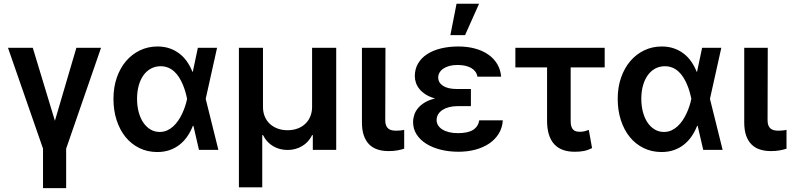

<svg xmlns="http://www.w3.org/2000/svg" viewBox="-20 -801 4228 1026"><path d="M155.2 -545.5 273.4 -155.5 388.1 -545.5H519.9L333.5 -6.7V204.5H209.9V-6.7L22.7 -545.5Z M818.5 11.4Q767 11 724.3 -10.1Q681.5 -31.2 650.9 -68.7Q620.4 -106.2 603.3 -158.4Q586.3 -210.6 586.3 -272.7Q586.3 -334.9 604.2 -386.4Q622.2 -437.9 653.8 -474.8Q685.4 -511.7 728.3 -532.1Q771.3 -552.6 821.7 -552.6Q856.5 -552.6 885.5 -542.8Q914.4 -533 937.7 -515.4Q960.9 -497.9 978.5 -473Q996.1 -448.2 1008.2 -417.6H1010.3L1037.3 -545.5H1139.9L1079.2 -272.7L1147 0H1043.3L1013.5 -128.6H1010.7Q998.9 -98.4 981.4 -72.6Q963.8 -46.9 940 -28.1Q916.2 -9.2 886 1.2Q855.8 11.7 818.5 11.4ZM979.4 -274.1Q975.9 -291.9 970.2 -311.6Q964.5 -331.3 956.3 -350.5Q948.2 -369.7 937.1 -387.3Q926.1 -404.8 911.8 -418.1Q897.4 -431.5 879.1 -439.3Q860.8 -447.1 838.4 -447.1Q809.7 -447.1 786.2 -434.3Q762.8 -421.5 746.4 -398.4Q730.1 -375.4 721.2 -343.4Q712.4 -311.4 712.4 -273.1Q712.4 -234.7 721.1 -202.2Q729.8 -169.7 745.7 -146.1Q761.7 -122.5 783.9 -109.2Q806.1 -95.9 833.1 -95.9Q854.8 -95.9 872.9 -104Q891 -112.2 905.9 -125.9Q920.8 -139.6 932.9 -157.5Q945 -175.4 954 -195Q963.1 -214.5 969.5 -234.2Q975.9 -253.9 979.4 -271.3L979.8 -272.7Z M1256.7 -545.5H1385.3V-229.4Q1385.3 -201.7 1394.7 -178.8Q1404.1 -155.9 1421.5 -139.6Q1438.9 -123.2 1463.1 -114.2Q1487.2 -105.1 1516.7 -105.1Q1546.2 -105.1 1570.3 -114.2Q1594.5 -123.2 1611.7 -139.7Q1628.9 -156.2 1638.3 -179.2Q1647.7 -202.1 1647.7 -229.4V-545.5H1776.6V0H1651.6V-78.8H1647.4Q1638.5 -59.7 1624.8 -44.9Q1611.2 -30.2 1594.1 -20.1Q1577.1 -9.9 1557.5 -4.8Q1538 0.4 1516.7 0.4Q1495.4 0.4 1475.7 -4.8Q1456 -9.9 1439.1 -20.1Q1422.2 -30.2 1408.6 -44.9Q1394.9 -59.7 1385.7 -78.8H1381.4V199.9H1256.7Z M2039.8 -545.5 2038.7 -158.7Q2038.7 -141.7 2043.1 -130.7Q2047.6 -119.7 2055.4 -113.5Q2063.2 -107.2 2074 -104.9Q2084.9 -102.6 2097.7 -102.6Q2110.8 -102.6 2121.8 -104Q2132.8 -105.5 2139.9 -106.9V-6.4Q2123.9 -1.1 2103 2.7Q2082 6.4 2056.5 6.4Q2024.5 6.4 1998.2 -2Q1971.9 -10.3 1953.3 -28.8Q1934.7 -47.2 1924.4 -76.3Q1914.1 -105.5 1914.1 -147V-545.5Z M2423.3 -233.7Q2400.6 -233.7 2380.5 -228.7Q2360.4 -223.7 2345.5 -214.1Q2330.6 -204.5 2321.9 -190.9Q2313.2 -177.2 2313.2 -159.4Q2313.2 -144.5 2320.8 -131.7Q2328.5 -119 2343.2 -109.6Q2358 -100.1 2379.1 -94.8Q2400.2 -89.5 2426.8 -89.5Q2480.1 -89.5 2507.6 -106.7Q2535.2 -123.9 2541.2 -158H2666.9Q2664.4 -117.5 2644.9 -86.3Q2625.4 -55 2593.6 -33.7Q2561.8 -12.4 2519.9 -1.2Q2478 9.9 2430.4 9.9Q2378.9 9.9 2334.5 -1.2Q2290.1 -12.4 2257.5 -33Q2224.8 -53.6 2206.1 -82.9Q2187.5 -112.2 2187.5 -148.4Q2187.5 -168.7 2193.9 -187.9Q2200.3 -207 2214.3 -223.7Q2228.3 -240.4 2250.5 -253.7Q2272.7 -267 2304.7 -274.9Q2275.6 -283 2255.1 -296Q2234.7 -308.9 2221.8 -324.8Q2208.8 -340.6 2202.8 -358.3Q2196.7 -376.1 2196.7 -394.2Q2196.7 -432.2 2214 -461.6Q2231.2 -491.1 2262.1 -511.4Q2293 -531.6 2335.8 -542.1Q2378.6 -552.6 2429.7 -552.6Q2477.3 -552.6 2517.8 -541.7Q2558.2 -530.9 2588.4 -510.1Q2618.6 -489.3 2636.7 -459.3Q2654.8 -429.3 2658 -391.3H2531.2Q2528.8 -406.6 2520.2 -418.1Q2511.7 -429.7 2497.9 -437.7Q2484 -445.7 2465.4 -449.8Q2446.7 -453.8 2424.4 -453.8Q2399.9 -453.8 2380.9 -448.5Q2361.9 -443.2 2348.7 -434.1Q2335.6 -425.1 2328.7 -412.8Q2321.7 -400.6 2321.7 -386.4Q2322.1 -358.7 2348 -342Q2373.9 -325.3 2423.3 -325.3H2496.4V-233.7ZM2419.7 -781.2H2540.1L2465.2 -613.3H2386.7Z M3211.3 -440.7H3029.5V-154.1Q3029.5 -135.7 3033.4 -124.5Q3037.3 -113.3 3044 -107.1Q3050.8 -100.9 3059.8 -98.9Q3068.9 -96.9 3078.8 -96.9Q3094.5 -96.9 3105.1 -100Q3115.8 -103 3126.4 -106.9L3143.8 -9.9Q3132.1 -3.9 3121.1 0Q3110.1 3.9 3098.9 6Q3087.7 8.2 3075.8 9.1Q3063.9 9.9 3050.4 9.9Q3015.3 9.9 2987.9 0Q2960.6 -9.9 2941.8 -30.4Q2922.9 -50.8 2913.2 -82Q2903.4 -113.3 2903.4 -156.2V-440.7H2734V-545.5H3211.3Z M3513.1 11.4Q3461.6 11 3418.9 -10.1Q3376.1 -31.2 3345.5 -68.7Q3315 -106.2 3297.9 -158.4Q3280.9 -210.6 3280.9 -272.7Q3280.9 -334.9 3298.8 -386.4Q3316.8 -437.9 3348.4 -474.8Q3380 -511.7 3422.9 -532.1Q3465.9 -552.6 3516.3 -552.6Q3551.1 -552.6 3580.1 -542.8Q3609 -533 3632.3 -515.4Q3655.5 -497.9 3673.1 -473Q3690.7 -448.2 3702.8 -417.6H3704.9L3731.9 -545.5H3834.5L3773.8 -272.7L3841.6 0H3737.9L3708.1 -128.6H3705.3Q3693.5 -98.4 3676 -72.6Q3658.4 -46.9 3634.6 -28.1Q3610.8 -9.2 3580.6 1.2Q3550.4 11.7 3513.1 11.4ZM3674 -274.1Q3670.5 -291.9 3664.8 -311.6Q3659.1 -331.3 3650.9 -350.5Q3642.8 -369.7 3631.7 -387.3Q3620.7 -404.8 3606.4 -418.1Q3592 -431.5 3573.7 -439.3Q3555.4 -447.1 3533 -447.1Q3504.3 -447.1 3480.8 -434.3Q3457.4 -421.5 3441.1 -398.4Q3424.7 -375.4 3415.8 -343.4Q3407 -311.4 3407 -273.1Q3407 -234.7 3415.7 -202.2Q3424.4 -169.7 3440.3 -146.1Q3456.3 -122.5 3478.5 -109.2Q3500.7 -95.9 3527.7 -95.9Q3549.4 -95.9 3567.5 -104Q3585.6 -112.2 3600.5 -125.9Q3615.4 -139.6 3627.5 -157.5Q3639.6 -175.4 3648.6 -195Q3657.7 -214.5 3664.1 -234.2Q3670.5 -253.9 3674 -271.3L3674.4 -272.7Z M4082.7 -545.5 4081.7 -158.7Q4081.7 -141.7 4086.1 -130.7Q4090.6 -119.7 4098.4 -113.5Q4106.2 -107.2 4117 -104.9Q4127.8 -102.6 4140.6 -102.6Q4153.8 -102.6 4164.8 -104Q4175.8 -105.5 4182.9 -106.9V-6.4Q4166.9 -1.1 4146 2.7Q4125 6.4 4099.4 6.4Q4067.5 6.4 4041.2 -2Q4014.9 -10.3 3996.3 -28.8Q3977.6 -47.2 3967.3 -76.3Q3957 -105.5 3957 -147V-545.5Z"/></svg>

Font: Interop SemBd
Style: Regular
Weight: 600
Designer: Rasmus Andersson, Google, Jang Haemin
Foundry: jhaemin
Version: Version 1.008